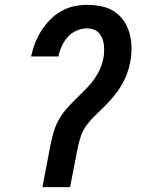

<svg xmlns="http://www.w3.org/2000/svg" viewBox="-20 -772 590 792"><path d="M155 0 189 -178Q194 -202 201 -226.5Q208 -251 220.5 -274.5Q233 -298 250.5 -318.5Q268 -339 287 -358Q306 -377 325.5 -396Q345 -415 361.5 -436Q378 -457 389.5 -481Q401 -505 406 -530Q409 -544 409.5 -558.5Q410 -573 408.5 -587Q407 -601 402 -613.5Q397 -626 388 -636Q379 -646 366 -650.5Q353 -655 338 -655Q317 -655 295.5 -645.5Q274 -636 259 -619Q244 -602 234.5 -581Q225 -560 221 -539H108Q114 -566 124 -592.5Q134 -619 149.5 -643.5Q165 -668 185.5 -689.5Q206 -711 231.5 -725.5Q257 -740 284.5 -746Q312 -752 338 -752Q369 -752 398.5 -746Q428 -740 451.5 -724.5Q475 -709 491 -685.5Q507 -662 514.5 -634Q522 -606 522.5 -576Q523 -546 517 -515Q512 -490 503 -465.5Q494 -441 480 -418Q466 -395 448.5 -374Q431 -353 412 -334Q393 -315 373 -296Q353 -277 337 -255Q321 -233 313 -208.5Q305 -184 300 -159L269 0Z"/></svg>

Font: Lode Term
Style: Bold Italic
Weight: 700
Italic angle: -11°
Monospace: yes
Designer: Belleve Invis
Foundry: Belleve Invis
Version: Version 29.2.0